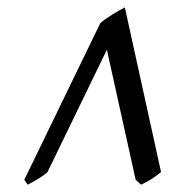

<svg xmlns="http://www.w3.org/2000/svg" viewBox="-20 -777 498 521"><path d="M417 -310.1Q403.3 -298.8 391.4 -291.3Q379.4 -283.7 362.8 -275.9L348.1 -289.1L270 -642.1L108.9 -310.1Q103.5 -305.2 96.2 -300Q88.9 -294.9 81.3 -290.3Q73.7 -285.6 66.9 -282Q60.1 -278.3 55.2 -275.9L45.9 -289.1L252 -713.9Q258.3 -719.7 267.1 -725.8Q275.9 -731.9 285.2 -737.8Q294.4 -743.7 303.2 -748.5Q312 -753.4 318.8 -756.8Z"/></svg>

Font: Gentium Plus CyrE
Style: Italic
Weight: 400
Italic angle: -8°
Designer: J. Victor Gaultney, Annie Olsen, Iska Routamaa, Becca Hirsbrunner
Foundry: SIL International
Version: Version 5.000